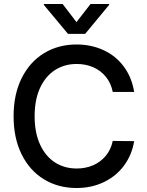

<svg xmlns="http://www.w3.org/2000/svg" viewBox="-20 -942 743 972"><path d="M368.2 -618.2Q306.6 -618.2 258.3 -587.2Q210 -556.2 182.6 -496.6Q155.3 -437 155.3 -353.5Q155.3 -270 182.9 -210.2Q210.4 -150.4 258.5 -119.6Q306.6 -88.9 368.2 -88.9Q413.1 -88.9 451.2 -105.2Q489.3 -121.6 515.4 -153.1Q541.5 -184.6 550.8 -228.5L659.2 -227.5Q647.9 -158.2 608.2 -104.2Q568.4 -50.3 506.1 -20.3Q443.8 9.8 367.2 9.8Q274.9 9.8 202.6 -34.2Q130.4 -78.1 89.6 -160.4Q48.8 -242.7 48.8 -353.5Q48.8 -464.4 89.8 -546.6Q130.9 -628.9 203.1 -672.9Q275.4 -716.8 367.2 -716.8Q441.9 -716.8 503.9 -688.2Q565.9 -659.7 606.4 -605.5Q647 -551.3 659.2 -476.6H550.8Q542 -521 516.1 -553Q490.2 -585 451.9 -601.6Q413.6 -618.2 368.2 -618.2ZM367.2 -830.1 438.5 -921.9H532.2V-917L411.1 -770.5H324.2L202.1 -917V-921.9H296.9Z"/></svg>

Font: Pretendard JP Medium
Style: Regular
Weight: 500
Designer: Base glyphs from Inter by Rasmus Andersson; Hangeul glyphs from Noto Sans CJK(Source Han Sans) by Jang Soo-young and Kan
Foundry: Kil Hyung-jin
Version: Version 1.309